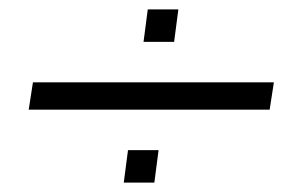

<svg xmlns="http://www.w3.org/2000/svg" viewBox="-20 -459 655 408"><path d="M294 -439 285 -370H350L359 -439ZM41 -226H553L562 -284H50ZM252 -140 243 -71H308L317 -140Z"/></svg>

Font: Chivo Light
Style: Italic
Weight: 300
Italic angle: -8°
Designer: Hector Gatti
Foundry: Omnibus-Type
Version: Version 1.003;PS 001.003;hotconv 1.0.70;makeotf.lib2.5.58329